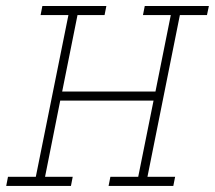

<svg xmlns="http://www.w3.org/2000/svg" viewBox="-36 -610 705 630"><path d="M439 -590.3H649.4L643.1 -560.5H554.2L447.8 -29.8H538.6L532.7 0H320.3L326.2 -29.8H417.5L467.8 -279.8H161.6L111.8 -29.8H202.6L196.8 0H-15.6L-9.8 -29.8H81.5L188.5 -560.5H97.2L103 -590.3H313L307.1 -560.5H218.3L168 -309.6H474.1L524.4 -560.5H433.1Z"/></svg>

Font: Compagnon Light Italic
Style: Regular
Weight: 400
Italic angle: -12°
Designer: Valentin Papon
Foundry: Velvetyne Type Foundry
Version: Version 1.000;PS 001.000;hotconv 1.0.88;makeotf.lib2.5.64775